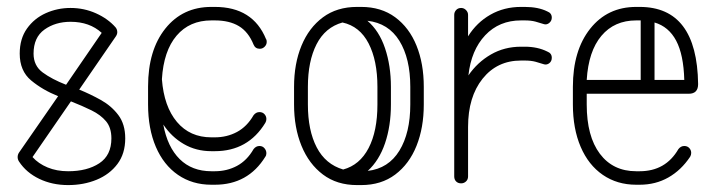

<svg xmlns="http://www.w3.org/2000/svg" viewBox="-20 -530 2073 555"><path d="M35 -63Q31 -69 31 -76Q31 -83 35 -89L148 -252Q103 -270 70 -297.5Q37 -325 37 -375Q37 -418 58 -447.5Q79 -477 112.5 -492Q146 -507 184 -507Q223 -507 257.5 -491.5Q292 -476 314 -451Q319 -445 319 -437Q319 -431 315 -425L209 -271Q241 -258 271.5 -241Q302 -224 322 -197.5Q342 -171 342 -130Q342 -86 319.5 -56Q297 -26 259.5 -10.5Q222 5 177 5Q131 5 93.5 -13Q56 -31 35 -63ZM77 -375Q77 -340 103.5 -320.5Q130 -301 171 -285L274 -435Q239 -467 184 -467Q140 -467 108.5 -444.5Q77 -422 77 -375ZM302 -130Q302 -161 286.5 -179.5Q271 -198 244.5 -211Q218 -224 185 -237L74 -76Q91 -57 117.5 -46Q144 -35 177 -35Q232 -35 267 -58Q302 -81 302 -130Z M749 -417Q751 -415 751 -409Q751 -401 745 -395Q739 -389 731 -389Q718 -389 713 -401Q698 -438 670.5 -454.5Q643 -471 601 -471H591Q528 -471 490.5 -427Q453 -383 448 -301Q454 -222 491.5 -177.5Q529 -133 591 -133H601Q636 -133 665 -148.5Q694 -164 713 -197Q720 -206 730 -206Q739 -206 744.5 -200Q750 -194 750 -186Q750 -180 747 -175Q697 -93 601 -93H591Q547 -93 511.5 -113.5Q476 -134 452 -170Q464 -105 499.5 -70Q535 -35 591 -35H601Q636 -35 665 -50.5Q694 -66 713 -99Q720 -108 730 -108Q739 -108 744.5 -101.5Q750 -95 750 -87Q750 -81 747 -77Q697 4 601 4H591Q536 4 494.5 -24.5Q453 -53 430.5 -105.5Q408 -158 408 -228V-280Q408 -385 458 -447.5Q508 -510 591 -510H601Q711 -510 749 -417Z M830 -279Q830 -346 851.5 -398Q873 -450 913.5 -480Q954 -510 1012 -510H1024Q1082 -510 1122.5 -480Q1163 -450 1184 -398Q1205 -346 1205 -279V-228Q1205 -161 1184 -108.5Q1163 -56 1122.5 -25.5Q1082 5 1024 5H1012Q954 5 913.5 -25.5Q873 -56 851.5 -108.5Q830 -161 830 -228ZM1110 -228Q1110 -166 1093 -116Q1076 -66 1043 -36Q1103 -43 1134.5 -94.5Q1166 -146 1166 -228V-279Q1166 -361 1134.5 -412Q1103 -463 1042 -470Q1076 -441 1093 -390.5Q1110 -340 1110 -279ZM870 -279V-228Q870 -153 895.5 -104Q921 -55 972 -40Q1020 -53 1045.5 -102Q1071 -151 1071 -228V-279Q1071 -355 1045.5 -404.5Q1020 -454 970 -465Q920 -451 895 -402Q870 -353 870 -279Z M1333 -20Q1333 -11 1327 -5.5Q1321 0 1313 0Q1304 0 1298.5 -5.5Q1293 -11 1293 -20V-487Q1293 -495 1298.5 -501Q1304 -507 1313 -507Q1321 -507 1327 -501Q1333 -495 1333 -487V-425Q1358 -465 1397.5 -487.5Q1437 -510 1486 -510H1497Q1536 -510 1562 -497Q1575 -492 1575 -479Q1575 -470 1568 -464Q1561 -458 1553 -460Q1541 -464 1528 -467.5Q1515 -471 1497 -471H1486Q1423 -471 1382.5 -428Q1342 -385 1334 -312Q1360 -350 1399 -372.5Q1438 -395 1486 -395H1497Q1534 -395 1562 -381Q1575 -376 1575 -363Q1575 -353 1568 -347.5Q1561 -342 1553 -344Q1541 -348 1528 -351.5Q1515 -355 1497 -355H1486Q1417 -355 1375 -302.5Q1333 -250 1333 -163Z M1975 -77Q1949 -38 1912 -17Q1875 4 1829 4H1819Q1764 4 1722.5 -24.5Q1681 -53 1658.5 -105.5Q1636 -158 1636 -228V-279Q1636 -384 1686 -447Q1736 -510 1819 -510H1829Q1995 -510 1998 -287Q1998 -259 1971 -259H1676V-228Q1676 -136 1714 -85.5Q1752 -35 1819 -35H1829Q1904 -35 1941 -99Q1948 -108 1958 -108Q1967 -108 1972.5 -102Q1978 -96 1978 -88Q1978 -82 1975 -77ZM1819 -471Q1756 -471 1718.5 -426.5Q1681 -382 1676 -299H1832V-471H1829ZM1958 -299Q1956 -372 1934.5 -412.5Q1913 -453 1872 -465V-299Z"/></svg>

Font: Libertine Sup Light
Style: Regular
Weight: 300
Designer: Bastien Sozeau
Foundry: NBR — Bastien Sozeau
Version: Version 2.003; ttfautohint (v1.8.4.7-5d5b);gftools[0.9.33]